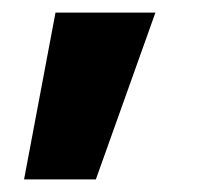

<svg xmlns="http://www.w3.org/2000/svg" viewBox="-20 -161 312 304"><path d="M18.1 123 67.9 -141.1H226.1L131.8 123Z"/></svg>

Font: Wesal
Style: Regular
Weight: 700
Designer: Ahmed zaza
Foundry: Ahmed zaza
Version: Version 2.01